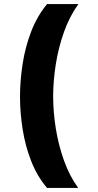

<svg xmlns="http://www.w3.org/2000/svg" viewBox="-20 -746 487 950"><path d="M213 184Q164 127 134.5 51.5Q105 -24 92 -106.5Q79 -189 79 -267Q79 -347 92 -430.5Q105 -514 134.5 -590.5Q164 -667 213 -726H368Q324 -665 296.5 -587.5Q269 -510 256 -427.5Q243 -345 243 -268Q243 -193 256 -111Q269 -29 296.5 48Q324 125 367 184Z"/></svg>

Font: Noto Sans Syriac Eastern Black
Style: Regular
Weight: 900
Designer: Patrick Giasson and the Monotype Design Team
Foundry: Monotype Imaging Inc.
Version: Version 3.001; ttfautohint (v1.8.4.7-5d5b)